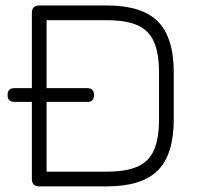

<svg xmlns="http://www.w3.org/2000/svg" viewBox="-20 -664 719 684"><path d="M361 0C361 0 120 0 120 0C102.5 0 93.5 -9 93.5 -26.5C93.5 -26.5 93.5 -26.5 93.5 -26.5C93.5 -26.5 93.5 -618 93.5 -618C93.5 -635.5 102.5 -644.5 120 -644.5C120 -644.5 120 -644.5 120 -644.5C120 -644.5 361 -644.5 361 -644.5C444 -644.5 504.5 -625.5 542.5 -587.5C580 -549.5 599 -489 599 -406C599 -406 599 -406 599 -406C599 -406 599 -238.5 599 -238.5C599 -155.5 580 -95 542.5 -57C504.5 -19 444 0 361 0C361 0 361 0 361 0ZM146 -592C146 -592 146 -52.5 146 -52.5C146 -52.5 361 -52.5 361 -52.5C406.5 -52.5 442.5 -58.5 470 -70.5C497 -82.5 516.5 -102 528.5 -129.5C540.5 -156.5 546.5 -193 546.5 -238.5C546.5 -238.5 546.5 -238.5 546.5 -238.5C546.5 -238.5 546.5 -406 546.5 -406C546.5 -451.5 540.5 -487.5 528.5 -515C516.5 -542 497 -561.5 470 -574C442.5 -586 406.5 -592 361 -592C361 -592 361 -592 361 -592C361 -592 146 -592 146 -592ZM290.5 -301C290.5 -301 31.5 -301 31.5 -301C15 -301 7 -309 7 -325.5C7 -325.5 7 -325.5 7 -325.5C7 -342 15 -350 31.5 -350C31.5 -350 31.5 -350 31.5 -350C31.5 -350 290.5 -350 290.5 -350C307 -350 315 -342 315 -325.5C315 -325.5 315 -325.5 315 -325.5C315 -309 307 -301 290.5 -301C290.5 -301 290.5 -301 290.5 -301Z"/></svg>

Font: Jura-Fortis-Regular
Style: Regular
Weight: 500
Designer: Daniel Johnson, Alexei Vanyashin, Mirko Velimirovic
Foundry: Daniel Johnson
Version: ""